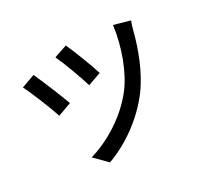

<svg xmlns="http://www.w3.org/2000/svg" viewBox="-161 -988 1322 1250"><g transform="rotate(-30 500.0 -362.5)"><path d="M463 -764 366 -731C393 -675 449 -524 466 -464L565 -499C547 -559 487 -715 463 -764ZM913 -693 796 -726C777 -575 716 -410 638 -311C537 -183 385 -89 245 -49L332 39C474 -12 621 -114 725 -251C807 -360 862 -509 892 -627C897 -646 904 -672 913 -693ZM185 -703 85 -667C110 -619 178 -453 198 -389L299 -426C275 -493 213 -644 185 -703Z"/></g></svg>

Font: GenYoGothic2 TW M
Style: Regular
Weight: 500
Version: Version 2.100;PS 2.1;hotconv 16.6.51;makeotf.lib2.5.65220 DE